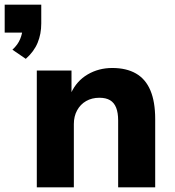

<svg xmlns="http://www.w3.org/2000/svg" viewBox="-45 -799 748 819"><path d="M65 -548 8 -587Q31 -608 41 -632.5Q51 -657 51 -678L82 -660H-25V-779H131V-699Q131 -654 115.5 -616.5Q100 -579 65 -548ZM112 0V-498H260V-402H258Q282 -454 329 -481.5Q376 -509 434 -509Q494 -509 535 -485.5Q576 -462 596.5 -413.5Q617 -365 617 -291V0H459V-285Q459 -318 450.5 -339.5Q442 -361 424.5 -371.5Q407 -382 379 -382Q347 -382 322.5 -368Q298 -354 284 -328.5Q270 -303 270 -270V0Z"/></svg>

Font: Nunito Sans 9pt ExtraBold
Style: Regular
Weight: 800
Version: Version 3.101;gftools[0.9.27]